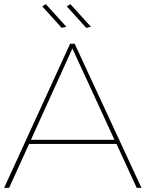

<svg xmlns="http://www.w3.org/2000/svg" viewBox="-40 -911 706 931"><path d="M623 0H646L322 -699H300L-20 0H4L101 -213H525ZM110 -233 311 -676 515 -233ZM182 -891 165 -880 259 -776 282 -781ZM301 -891 284 -880 378 -776 401 -781Z"/></svg>

Font: Argentum Sans Thin
Style: Regular
Weight: 250
Designer: Julieta Ulanovsky
Foundry: Julieta Ulanovsky
Version: Version 5.001;February 15, 2019;FontCreator 11.5.0.2425 64-b